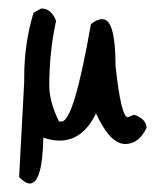

<svg xmlns="http://www.w3.org/2000/svg" viewBox="-20 -331 367 452"><path d="M59 -301 77 -311Q101 -311 112 -282Q96 -208 96 -130Q96 -91 119 -45H125Q154 -45 194 -274Q208 -286 221 -286Q252 -286 252 -176Q265 -55 281 -55L296 -61Q325 -50 325 -30Q307 8 275 8Q239 8 206 -64Q175 0 120 0Q102 0 82 -7Q80 101 50 101Q40 101 25 86L37 -139V-149Q37 -229 59 -301Z"/></svg>

Font: Just Me Again Down Here
Style: Regular
Weight: 400
Designer: Kimberly Geswein
Foundry: Kimberly Geswein
Version: Version 1.002 2007